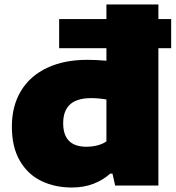

<svg xmlns="http://www.w3.org/2000/svg" viewBox="-20 -828 785 857"><path d="M744 -613H687V0H494L482 -53H472Q439.5 -24 396.5 -7.5Q353.5 9 301 9Q225.5 9 165 -20Q104.5 -49 68.8 -110Q33 -171 33 -263Q33 -355.5 74 -422.8Q115 -490 191 -525.5Q267 -561 370 -561Q405 -561 455 -557V-613H244V-743H455V-808H687V-743H744ZM455 -384Q419 -390 387 -390Q323.5 -390 292.8 -362Q262 -334 262 -278Q262 -173 366 -173Q391 -173 414.5 -179Q438 -185 455 -197Z"/></svg>

Font: Encode Sans Expanded Black
Style: Regular
Weight: 900
Width: 7
Designer: Multiple Designers
Foundry: Impallari Type
Version: Version 2.000